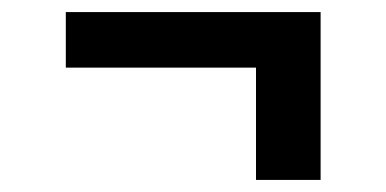

<svg xmlns="http://www.w3.org/2000/svg" viewBox="-20 -406 640 318"><path d="M404 -108V-294H89V-386H511V-108Z"/></svg>

Font: Iosevka Slab Semibold Extended
Style: Regular
Weight: 600
Width: 7
Monospace: yes
Designer: Belleve Invis
Foundry: Belleve Invis
Version: Version 11.1.0; ttfautohint (v1.8.3)